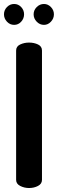

<svg xmlns="http://www.w3.org/2000/svg" viewBox="-21 -945 292 965"><path d="M125 0Q101 0 80.5 -10.5Q60 -21 60 -41V-691Q60 -712 80.5 -721.5Q101 -731 125 -731Q150 -731 170 -721.5Q190 -712 190 -691V-41Q190 -21 170 -10.5Q150 0 125 0ZM200 -820Q179 -820 163.5 -836Q148 -852 148 -873Q148 -894 163.5 -909.5Q179 -925 200 -925Q220 -925 235 -909.5Q250 -894 250 -873Q250 -852 235 -836Q220 -820 200 -820ZM50 -820Q29 -820 14 -836Q-1 -852 -1 -873Q-1 -894 14 -909.5Q29 -925 50 -925Q71 -925 85.5 -909.5Q100 -894 100 -873Q100 -852 85.5 -836Q71 -820 50 -820Z"/></svg>

Font: Dosis ExtraLight
Style: Bold
Weight: 700
Version: Version 3.001; ttfautohint (v1.8.2)